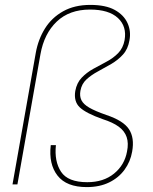

<svg xmlns="http://www.w3.org/2000/svg" viewBox="-20 -752 624 783"><path d="M334 11Q251 11 214.5 -36Q178 -83 187 -160H208Q201 -94 229 -51.5Q257 -9 336 -9Q402 -9 445 -44Q488 -79 498 -134Q505 -168 496.5 -193Q488 -218 464 -235.5Q440 -253 399 -266Q331 -290 305.5 -314Q280 -338 287 -381Q293 -414 313 -435Q333 -456 360 -471Q387 -486 414.5 -500.5Q442 -515 462 -535.5Q482 -556 488 -588Q498 -644 461 -678.5Q424 -713 347 -713Q263 -713 211.5 -664Q160 -615 145 -531L51 0H31L126 -537Q136 -592 163.5 -636Q191 -680 237.5 -706Q284 -732 348 -732Q411 -732 448 -711.5Q485 -691 500 -658Q515 -625 508 -588Q502 -552 481.5 -529.5Q461 -507 433.5 -491Q406 -475 379 -460.5Q352 -446 332.5 -428Q313 -410 308 -382Q304 -360 312 -343.5Q320 -327 344 -313Q368 -299 414 -283Q483 -260 506 -225Q529 -190 519 -134Q512 -93 488 -60Q464 -27 425 -8Q386 11 334 11Z"/></svg>

Font: DM Sans 12pt Thin
Style: Italic
Weight: 250
Italic angle: -10°
Version: Version 4.004;gftools[0.9.30]